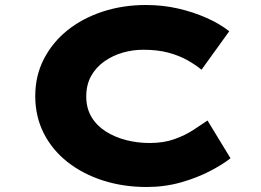

<svg xmlns="http://www.w3.org/2000/svg" viewBox="-20 -738 1043 768"><path d="M567 10Q473 10 392 -16Q311 -42 250 -90Q189 -138 155 -205Q121 -272 121 -354Q121 -435 155.5 -502Q190 -569 250 -617Q310 -665 390.5 -691.5Q471 -718 564 -718Q631 -718 692 -704Q753 -690 806 -666.5Q859 -643 897 -613L786 -459Q762 -479 729 -497.5Q696 -516 653 -527.5Q610 -539 553 -539Q511 -539 471 -527.5Q431 -516 397.5 -492.5Q364 -469 344.5 -434Q325 -399 325 -352Q325 -305 346 -270Q367 -235 403.5 -212Q440 -189 485 -177.5Q530 -166 578 -166Q635 -166 678 -181.5Q721 -197 753 -218Q785 -239 810 -256L902 -105Q872 -81 820.5 -54Q769 -27 704 -8.5Q639 10 567 10Z"/></svg>

Font: Lexend Zetta ExtraBold
Style: Regular
Weight: 800
Designer: Bonnie Shaver-Troup, Thomas Jockin
Foundry: Lexend
Version: Version 1.007